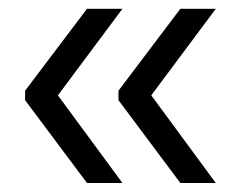

<svg xmlns="http://www.w3.org/2000/svg" viewBox="-20 -461 535 436"><path d="M470 -441 323.5 -244.5 470 -45.5H389.5L249 -233.5V-255L389.5 -441ZM258 -441 111.5 -244.5 258 -45.5H177.5L37 -233.5V-255L177.5 -441Z"/></svg>

Font: Anek Kannada Medium
Style: Regular
Weight: 400
Version: Version 1.003